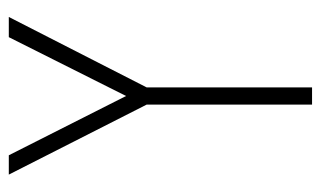

<svg xmlns="http://www.w3.org/2000/svg" viewBox="-170 -576 746 447"><g transform="rotate(-90 203.5 -353.0)"><path d="M183 -385 20 -706H65L203 -433L340 -706H387L223 -385V0H183Z"/></g></svg>

Font: Lineal Thin
Style: Regular
Weight: 200
Designer: Created by Frank Adebiaye with contributions from Anton Moglia & Ariel Martín Pérez
Created by Frank ADEBIAYE with FontF
Foundry: Velvetyne Type Foundry
Version: Version 2.000;Glyphs 3.2 (3227)